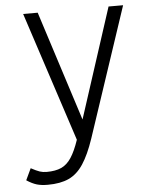

<svg xmlns="http://www.w3.org/2000/svg" viewBox="-56 -664 712 907"><g transform="rotate(-5 300.0 -211.0)"><path d="M134 196Q103 196 81.5 189.5Q60 183 34 166L60 111Q86 125 101 130Q116 135 134 135Q176 135 203.5 122.5Q231 110 251 79.5Q271 49 289 -4L88 -618H157L324 -97L493 -618H562L357 -3Q332 71 303 115Q274 159 234 177.5Q194 196 134 196Z"/></g></svg>

Font: Victor Mono Light
Style: Regular
Weight: 300
Monospace: yes
Designer: Rune Bjørnerås
Version: Version 1.561;gftools[0.9.30]